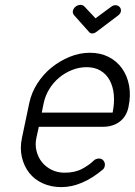

<svg xmlns="http://www.w3.org/2000/svg" viewBox="-20 -766 552 786"><path d="M363 -108Q372 -117 386 -117Q397 -117 404 -108Q411 -99 409 -87Q407 -77 401 -72Q315 0 231 0Q189 0 155 -15.5Q121 -31 99.5 -58.5Q78 -86 69.5 -123Q61 -160 70 -202L100 -345Q109 -387 133 -424.5Q157 -462 191 -489.5Q225 -517 265.5 -533.5Q306 -550 348 -550Q391 -550 424.5 -533Q458 -516 479.5 -486Q501 -456 508.5 -415.5Q516 -375 506 -328Q498 -289 470 -268Q442 -247 402 -247H139L129 -202Q123 -174 129.5 -148Q136 -122 151.5 -102.5Q167 -83 191 -71Q215 -59 244 -59Q287 -59 316.5 -75Q346 -91 363 -108ZM151 -305H441Q449 -344 446 -377.5Q443 -411 429.5 -436.5Q416 -462 392 -476.5Q368 -491 335 -491Q304 -491 275 -479.5Q246 -468 222.5 -448.5Q199 -429 182.5 -402.5Q166 -376 159 -345ZM284 -703Q276 -712 278.5 -722Q281 -732 289 -738.5Q297 -745 307.5 -746Q318 -747 326 -739L371 -691L436 -739Q446 -746 455.5 -744.5Q465 -743 470.5 -736.5Q476 -730 475 -720.5Q474 -711 464 -703L378 -638Q367 -629 358 -629Q348 -629 342 -638Z"/></svg>

Font: VDS
Style: Thin Italic
Weight: 100
Width: 0
Designer: artmaker
Foundry: artmaker
Version: Version 1.000 2012 initial release